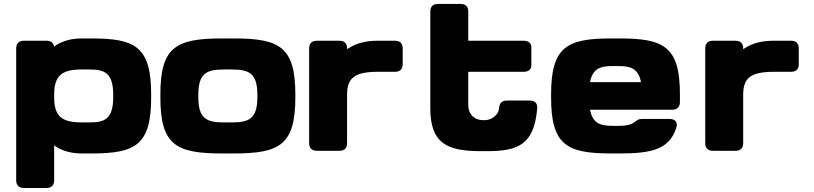

<svg xmlns="http://www.w3.org/2000/svg" viewBox="-20 -770 4144 978"><path d="M62.5 -523.4V148.4C62.5 173.8 76.2 187.5 101.6 187.5H216.8C242.2 187.5 255.9 173.8 255.9 148.4V-29.3C296.4 0 345.7 11.7 396 11.7H445.8C668 11.7 750 -29.3 750 -273.4V-289.1C750 -533.2 668 -574.2 445.8 -574.2H396C345.2 -574.2 295.4 -562 255.4 -532.7C252 -552.7 238.8 -562.5 216.8 -562.5H101.6C76.2 -562.5 62.5 -548.8 62.5 -523.4ZM255.9 -274.9V-287.6C255.9 -384.3 293.9 -416 396 -416H439C513.7 -416 556.6 -397 556.6 -287.6V-274.9C556.6 -165.5 513.7 -146.5 439 -146.5H396C293.9 -146.5 255.9 -178.2 255.9 -274.9Z M796.9 -289.1V-273.4C796.9 -29.3 878.9 11.7 1112.3 11.7H1168.9C1402.3 11.7 1484.4 -29.3 1484.4 -273.4V-289.1C1484.4 -533.2 1402.3 -574.2 1168.9 -574.2H1112.3C878.9 -574.2 796.9 -533.2 796.9 -289.1ZM990.2 -274.9V-287.6C990.2 -397 1033.2 -416 1119.1 -416H1162.1C1248 -416 1291 -397 1291 -287.6V-274.9C1291 -165.5 1248 -146.5 1162.1 -146.5H1119.1C1033.2 -146.5 990.2 -165.5 990.2 -274.9Z M1593.8 -2H1709C1734.4 -2 1748 -15.6 1748 -41V-287.6C1748 -372.6 1786.1 -404.3 1904.8 -404.3H1992.2C2017.6 -404.3 2031.2 -418 2031.2 -443.4V-523.4C2031.2 -548.8 2017.6 -562.5 1992.2 -562.5H1904.8C1860.8 -562.5 1801.8 -557.1 1748 -519.5V-523.4C1748 -548.8 1734.4 -562.5 1709 -562.5H1593.8C1568.4 -562.5 1554.7 -548.8 1554.7 -523.4V-41C1554.7 -15.6 1568.4 -2 1593.8 -2Z M2430.2 0H2460C2618.7 0 2700.7 -32.7 2716.3 -217.3C2718.8 -244.1 2704.1 -257.8 2678.7 -257.8H2563C2538.1 -257.8 2524.9 -247.1 2522.5 -220.7C2518.6 -177.2 2475.6 -158.2 2452.6 -158.2H2437.5C2408.2 -158.2 2365.2 -177.7 2365.2 -236.3V-404.3H2647.5C2672.9 -404.3 2686.5 -418 2686.5 -435.5V-531.2C2686.5 -548.8 2672.9 -562.5 2647.5 -562.5H2365.2V-710.9C2365.2 -736.3 2351.6 -750 2326.2 -750H2210.9C2185.5 -750 2171.9 -736.3 2171.9 -710.9V-219.2C2171.9 -41.5 2253.9 0 2430.2 0Z M3094.2 11.7H3136.2C3302.2 11.7 3390.6 -10.3 3425.3 -120.6C3433.6 -147.5 3418.5 -164.1 3391.1 -164.1H3249C3233.9 -164.1 3224.6 -158.2 3212.4 -148.4C3192.4 -132.3 3164.1 -128.9 3128.9 -128.9H3101.6C3039.1 -128.9 2999 -140.6 2985.4 -210.9H3403.3C3428.2 -210.9 3442.9 -224.1 3443.4 -249V-289.1C3443.4 -533.2 3361.3 -574.2 3136.2 -574.2H3094.2C2869.1 -574.2 2787.1 -533.2 2787.1 -289.1V-273.4C2787.1 -29.3 2869.1 11.7 3094.2 11.7ZM3245.1 -351.6H2985.4C2999 -421.9 3039.1 -433.6 3101.6 -433.6H3128.9C3191.4 -433.6 3231.4 -421.9 3245.1 -351.6Z M3611.3 -2H3726.6C3752 -2 3765.6 -15.6 3765.6 -41V-287.6C3765.6 -372.6 3803.7 -404.3 3922.4 -404.3H4009.8C4035.2 -404.3 4048.8 -418 4048.8 -443.4V-523.4C4048.8 -548.8 4035.2 -562.5 4009.8 -562.5H3922.4C3878.4 -562.5 3819.3 -557.1 3765.6 -519.5V-523.4C3765.6 -548.8 3752 -562.5 3726.6 -562.5H3611.3C3585.9 -562.5 3572.3 -548.8 3572.3 -523.4V-41C3572.3 -15.6 3585.9 -2 3611.3 -2Z"/></svg>

Font: Gyrotrope Black
Style: Regular
Weight: 900
Designer: David Moles
Version: Version 1.003;Glyphs 3.3.1 (3343)